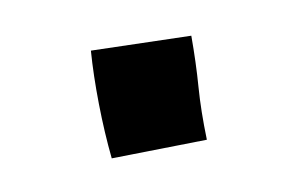

<svg xmlns="http://www.w3.org/2000/svg" viewBox="-32 -505 326 210"><g transform="rotate(-10 131.5 -400.0)"><path d="M79 -340Q76 -369 75.5 -401Q75 -433 77 -460L188 -457Q188 -427 186 -400.5Q184 -374 185 -342Z"/></g></svg>

Font: Marhey Light Light
Style: Regular
Weight: 300
Version: Version 1.000